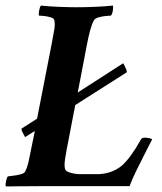

<svg xmlns="http://www.w3.org/2000/svg" viewBox="-28 -666 583 689"><path d="M50 -205 105 -240 156 -501Q157 -505 157.5 -509Q158 -513 159 -517Q164 -542 167 -561Q170 -580 167 -593Q166 -600 155 -603.5Q144 -607 131 -608.5Q118 -610 112 -610Q110 -615 112.5 -628.5Q115 -642 119 -646Q145 -643 182.5 -641.5Q220 -640 248 -640Q277 -640 313.5 -641.5Q350 -643 377 -646Q379 -642 377 -628.5Q375 -615 370 -610Q364 -610 350.5 -608.5Q337 -607 325 -603.5Q313 -600 309 -593Q301 -578 295 -555.5Q289 -533 283 -501L251 -334L414 -439Q417 -435 423 -421.5Q429 -408 426 -406L242 -289L213 -138Q213 -137 212 -134Q210 -123 206 -98.5Q202 -74 205 -61Q207 -51 225 -46Q243 -41 260 -41H320Q346 -41 369 -49Q392 -57 411 -73Q443 -103 478 -166Q481 -172 492 -172Q499 -172 508 -170Q517 -168 518 -166Q505 -140 489 -109Q473 -78 459 -49Q445 -20 437 2H122Q74 2 38.5 2.5Q3 3 -7 3Q-9 -2 -6.5 -15Q-4 -28 0 -33Q6 -34 19.5 -35.5Q33 -37 46 -40.5Q59 -44 62 -50Q70 -65 75 -88Q80 -111 86 -142L97 -196L62 -174Q59 -179 53 -191Q47 -203 50 -205Z"/></svg>

Font: Amiri
Style: Bold Italic
Weight: 700
Italic angle: 10°
Designer: Khaled Hosny
Version: Version 0.113